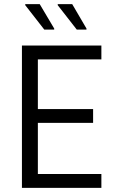

<svg xmlns="http://www.w3.org/2000/svg" viewBox="-20 -908 557 928"><path d="M86 0V-688H470V-621H163V-381H430V-314H163V-67H470V0ZM398 -765H351L259 -883V-888H329L398 -770ZM242 -765H194L102 -883V-888H172L242 -770Z"/></svg>

Font: Saira SemiCondensed
Style: Regular
Weight: 400
Width: 4
Designer: Hector Gatti with collaboration of the Omnibus-Type team
Foundry: Omnibus-Type
Version: Version 1.101